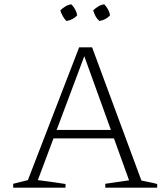

<svg xmlns="http://www.w3.org/2000/svg" viewBox="-20 -868 768 888"><path d="M634 -33Q653 -29 671 -25.5Q689 -22 707 -17V0H467V-18L577 -34L363 -627H377L155 -35Q188 -31 219.5 -26.5Q251 -22 283 -17V0H41V-18L109 -35L346 -649H406ZM212 -228V-267H529V-228ZM310 -848Q320 -838 327.5 -824.5Q335 -811 337 -797Q328 -787 315 -780Q302 -773 287 -771Q278 -780 270.5 -793Q263 -806 259 -820Q269 -830 282 -838Q295 -846 310 -848ZM462 -848Q472 -838 479.5 -824.5Q487 -811 489 -797Q480 -787 467 -780Q454 -773 440 -771Q429 -780 422 -793Q415 -806 411 -820Q421 -830 434 -838Q447 -846 462 -848Z"/></svg>

Font: Piazzolla Thin Thin
Style: Regular
Weight: 250
Version: Version 2.005